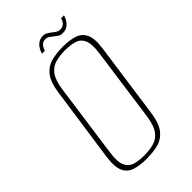

<svg xmlns="http://www.w3.org/2000/svg" viewBox="-218 -765 846 846"><g transform="rotate(-45 205.0 -341.5)"><path d="M167 12Q128 12 98 3Q68 -6 54.5 -34Q41 -62 49 -120L99 -469Q107 -527 129 -554.5Q151 -582 183.5 -590.5Q216 -599 255 -599Q295 -599 324.5 -590Q354 -581 368 -553.5Q382 -526 374 -469L325 -120Q317 -61 295 -33Q273 -5 240.5 3.5Q208 12 167 12ZM170 -6Q204 -6 231 -13.5Q258 -21 276 -45.5Q294 -70 301 -121L349 -466Q356 -517 345 -541.5Q334 -566 309.5 -573.5Q285 -581 252 -581Q218 -581 191 -573.5Q164 -566 146 -541.5Q128 -517 121 -466L73 -121Q66 -70 77 -45.5Q88 -21 112.5 -13.5Q137 -6 170 -6ZM299 -641Q287 -641 280 -644.5Q273 -648 261 -658Q254 -663 245 -670Q236 -677 224 -677Q212 -677 202.5 -669Q193 -661 187 -642H169Q175 -665 190 -680Q205 -695 227 -695Q239 -695 249 -689Q259 -683 269 -675Q278 -668 285 -664Q292 -660 302 -660Q314 -660 323.5 -667Q333 -674 339 -693H357Q351 -671 336 -656Q321 -641 299 -641Z"/></g></svg>

Font: Alumni Sans SC Thin
Style: Italic
Weight: 100
Italic angle: -8°
Designer: Robert E. Leuschke
Foundry: Robert E. Leuschke
Version: Version 1.016